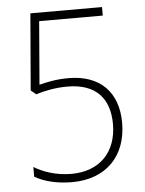

<svg xmlns="http://www.w3.org/2000/svg" viewBox="-52 -756 613 809"><g transform="rotate(-5 254.0 -352.0)"><path d="M243 -428C188 -428 147 -418 119 -411L141 -678H410V-714H107L80 -390L102 -372C140 -384 185 -393 236 -393C356 -393 413 -327 413 -219C413 -102 342 -25 220 -25C158 -25 102 -44 63 -68V-27C100 -5 155 10 220 10C366 10 452 -82 452 -221C452 -350 377 -428 243 -428Z"/></g></svg>

Font: Noto Sans Lao UI SemCond ExtLt
Style: Regular
Weight: 200
Width: 4
Designer: Monotype Design Team
Foundry: Monotype Imaging Inc.
Version: Version 2.000